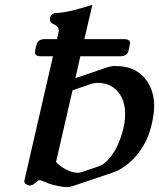

<svg xmlns="http://www.w3.org/2000/svg" viewBox="-20 -749 655 791"><path d="M172.4 3.4Q163.6 -0.5 149.9 -5.4Q146 -6.8 142.1 -6.8Q139.6 -6.8 138.2 -5.4Q126.5 2.9 122.1 6.8Q114.3 15.1 103.5 15.1Q98.1 15.1 94.2 13.2Q80.1 7.8 80.1 -2Q80.1 -3.4 80.6 -5.4L198.2 -517.1H149.4Q124 -517.1 124 -533.2Q124 -536.6 124.5 -539.6L130.4 -565.4Q135.7 -587.9 166 -587.9H214.8L220.7 -613.8Q221.7 -618.7 222.2 -623Q222.2 -640.1 204.1 -647.5Q185.5 -654.8 185.5 -669.4Q185.5 -672.4 186 -675.3Q190.4 -695.3 212.9 -695.3Q244.1 -697.3 275.9 -705.1Q308.1 -712.9 360.4 -729L327.6 -587.9H490.2Q516.1 -587.9 516.1 -571.3Q516.1 -568.4 515.1 -565.4L509.3 -539.6Q503.9 -517.1 473.6 -517.1H311L290.5 -426.8L417.5 -470.2Q435.1 -476.1 449.2 -477.1Q455.1 -476.6 459.5 -476.6Q464.4 -476.6 470.2 -476.6Q544.4 -472.7 585 -416Q615.2 -371.6 615.2 -313Q615.2 -296.9 612.8 -279.3Q609.9 -258.8 605.5 -238.8Q599.6 -212.9 590.3 -188.5Q573.7 -145 537.1 -102.5Q516.1 -78.1 480.5 -54.7Q465.8 -45.4 448.7 -39.6Q406.2 -25.4 363.8 -10.7Q321.3 3.9 278.3 18.1Q266.1 22 256.8 22H254.4Q222.2 20.5 178.2 6.3Q173.8 4.4 172.4 3.4ZM210.9 -82Q222.7 -66.9 249.5 -52.2Q276.4 -37.6 299.3 -37.1H302.2Q307.6 -37.1 315.9 -40Q335.9 -46.9 354.5 -52.7Q373 -58.6 392.1 -65.9Q400.4 -68.8 409.2 -75.7Q443.8 -105.5 463.9 -148.9Q480 -184.1 487.8 -218.8Q490.2 -229 492.2 -238.3Q495.6 -260.7 495.6 -279.8Q495.6 -319.3 481.4 -347.2Q460 -389.6 418 -402.8Q400.9 -407.7 383.8 -407.7Q378.9 -407.7 374.5 -407.2Q365.2 -406.2 351.1 -401.9Q338.9 -397.5 313 -388.7Q287.1 -379.9 278.8 -377Z"/></svg>

Font: Caudex
Style: Bold
Weight: 700
Italic angle: -13°
Version: Version 1.04